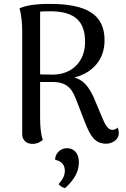

<svg xmlns="http://www.w3.org/2000/svg" viewBox="-20 -727 645 986"><path d="M584 -72C575 -62 563 -60 556 -60C538 -61 524 -77 507 -118L459 -232C437 -277 412 -315 362 -329C456 -353 517 -421 517 -520C517 -654 423 -707 234 -707C150 -707 105 -696 80 -684C91 -651 94 -594 94 -572V-38C94 -7 116 12 147 12C173 12 192 -1 200 -9C188 -39 186 -93 186 -116V-306H252C336 -305 354 -258 374 -208L417 -97C444 -29 467 11 526 11C550 11 590 -5 590 -44C590 -53 589 -62 584 -72ZM186 -345V-667C198 -669 216 -669 240 -669C366 -669 417 -615 417 -512C417 -413 352 -346 256 -344C229 -344 206 -344 186 -345ZM324 34C286 34 263 65 263 93C284 99 313 109 313 150C313 174 302 195 281 219C290 229 300 236 314 239C367 192 385 148 385 108C385 52 353 34 324 34Z"/></svg>

Font: Arima Koshi Medium
Style: Regular
Weight: 500
Designer: Joana Correia and Natanael Gama
Foundry: NDISCOVER
Version: Version 1.019;PS 001.019;hotconv 1.0.88;makeotf.lib2.5.64775